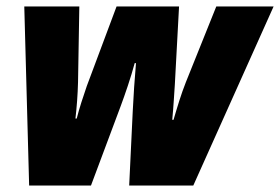

<svg xmlns="http://www.w3.org/2000/svg" viewBox="-20 -573 865 593"><path d="M70 0H261L353 -246C366 -281 384 -333 396 -378H400C396 -333 392 -273 390 -230L379 0H577L825 -553H648L554 -319C539 -281 528 -244 516 -203H512C516 -244 518 -284 520 -312L533 -553H340L248 -307C237 -275 225 -239 217 -207H213C217 -241 220 -280 221 -319L225 -553H55Z"/></svg>

Font: Noto Sans SemiCondensed Black
Style: Italic
Weight: 900
Width: 4
Italic angle: -12°
Designer: Monotype Design Team
Foundry: Monotype Imaging Inc.
Version: Version 2.013